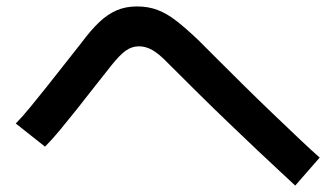

<svg xmlns="http://www.w3.org/2000/svg" viewBox="-20 -637 1040 597"><path d="M974 -147 898 -60Q880 -77 848.5 -106Q817 -135 777 -173Q737 -211 690.5 -255.5Q644 -300 596 -347.5Q548 -395 501 -442Q474 -470 453.5 -481.5Q433 -493 412 -493Q390 -493 371 -479.5Q352 -466 325 -432Q300 -401 272.5 -365.5Q245 -330 217.5 -295.5Q190 -261 165.5 -231.5Q141 -202 120 -181L29 -253Q48 -272 73 -302.5Q98 -333 126 -368Q154 -403 182 -439Q210 -475 234 -505Q263 -544 289 -568.5Q315 -593 343 -605Q371 -617 406 -617Q441 -617 470 -606Q499 -595 528.5 -572Q558 -549 596 -513Q617 -492 654.5 -454.5Q692 -417 737 -372.5Q782 -328 828 -284Q874 -240 912.5 -203.5Q951 -167 974 -147Z"/></svg>

Font: Murecho Thin Medium
Style: Regular
Weight: 500
Version: Version 1.010